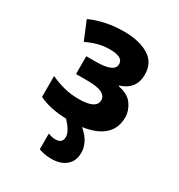

<svg xmlns="http://www.w3.org/2000/svg" viewBox="-187 -684 974 1047"><g transform="rotate(30 300.0 -160.0)"><path d="M290 240Q349 240 383 211Q417 182 417 129Q417 101 402.5 69.5Q388 38 350 6Q528 -20 528 -158Q528 -198 501.5 -236.5Q475 -275 412 -287V-291Q504 -320 504 -412Q504 -488 444.5 -524Q385 -560 290 -560Q173 -560 78 -517L126 -401Q162 -418 197 -427.5Q232 -437 271 -437Q354 -437 354 -392Q354 -340 237 -340H177V-228H247Q314 -228 341 -213Q368 -198 368 -174Q368 -117 258 -117Q206 -117 161 -129Q116 -141 79 -159V-27Q150 7 252 10Q301 62 301 97Q301 137 258 137Q233 137 211 127V226Q224 231 243.5 235.5Q263 240 290 240Z"/></g></svg>

Font: Noto Sans Mono UI ExtraBold
Style: Regular
Weight: 800
Designer: Monotype Design team
Foundry: Monotype Imaging Inc.
Version: 1.000